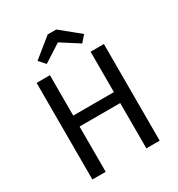

<svg xmlns="http://www.w3.org/2000/svg" viewBox="-210 -1050 1101 1186"><g transform="rotate(-30 340.0 -457.0)"><path d="M485 -323H195V0H100V-689H195V-401H485V-689H580V0H485ZM173 -804 309 -914H370L505 -804L466 -759L339 -840L213 -759Z"/></g></svg>

Font: FiraGOUPP
Style: Medium
Weight: 400
Designer: bBox Type
Foundry: bBox Type GmbH
Version: Version 1.001